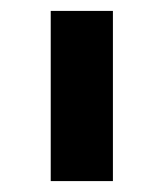

<svg xmlns="http://www.w3.org/2000/svg" viewBox="-20 -760 300 352"><path d="M73 -428V-740H187V-428Z"/></svg>

Font: IBM Plex Arabic SemiBold
Style: Regular
Weight: 600
Designer: Mike Abbink, Paul van der Laan, Pieter van Rosmalen, Wael Morcos, Khajak Apelian
Foundry: Bold Monday
Version: Version 1.0